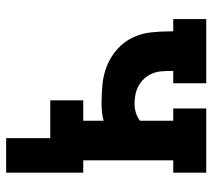

<svg xmlns="http://www.w3.org/2000/svg" viewBox="-54 -506 707 640"><g transform="rotate(90 300.0 -186.5)"><path d="M441 147V0H315V-110H383V-178Q369 -174 355 -172.5Q341 -171 326 -171Q294 -171 262 -174Q230 -177 200 -189Q170 -201 145 -223Q120 -245 106 -274Q92 -303 88.5 -335.5Q85 -368 85 -400V-410H44V-520H258V-410H217V-400Q217 -384 218.5 -368.5Q220 -353 226 -339Q232 -325 242.5 -313.5Q253 -302 266.5 -294.5Q280 -287 295.5 -284Q311 -281 326 -281Q342 -281 356.5 -285.5Q371 -290 383 -299V-410H342V-520H556V-410H515V-110H556V147Z"/></g></svg>

Font: Iosevka HT Extrabold Extended
Style: Regular
Weight: 800
Width: 7
Monospace: yes
Designer: Belleve Invis
Foundry: Belleve Invis
Version: Version 32.3.0; ttfautohint (v1.8.4)